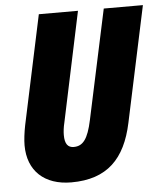

<svg xmlns="http://www.w3.org/2000/svg" viewBox="-52 -760 692 816"><g transform="rotate(-5 294.0 -352.0)"><path d="M220 10C373 10 451 -70 483 -221L588 -714H421L321 -247C304 -167 282 -139 243 -139C218 -139 205 -155 205 -193C205 -207 207 -226 212 -246L311 -714H144L45 -249C39 -219 35 -187 35 -164C35 -55 105 10 220 10Z"/></g></svg>

Font: Noto Sans ExtraCondensed Black
Style: Italic
Weight: 900
Width: 2
Italic angle: -12°
Designer: Monotype Design Team
Foundry: Monotype Imaging Inc.
Version: Version 2.013